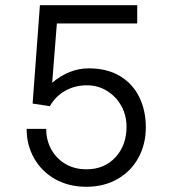

<svg xmlns="http://www.w3.org/2000/svg" viewBox="-20 -706 655 736"><path d="M506 -616H198L180 -389Q246 -444 320 -444Q390 -444 439 -415Q488 -386 513.5 -334.5Q539 -283 539 -218Q539 -154 511 -102Q483 -50 431 -20Q379 10 311 10Q244 10 192 -19Q140 -48 111 -99Q82 -150 82 -212H157Q157 -169 176.5 -133.5Q196 -98 231 -77.5Q266 -57 311 -57Q380 -57 422.5 -103Q465 -149 465 -220Q465 -265 444.5 -301Q424 -337 389.5 -358Q355 -379 313 -379Q267 -379 230 -358Q193 -337 171 -299L105 -309L133 -686H506Z"/></svg>

Font: Chivo Light
Style: Regular
Weight: 300
Designer: Hector Gatti
Foundry: Omnibus-Type
Version: Version 1.007